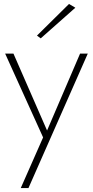

<svg xmlns="http://www.w3.org/2000/svg" viewBox="-20 -731 470 971"><path d="M361 -692 186 -537 167 -551 329 -711ZM424 -460 124 220H85L198 -36L6 -460H48L218 -71L385 -460Z"/></svg>

Font: Renner
Style: Thin
Weight: 200
Version: Version 003.000 ; ttfautohint (v0.97) -l 8 -r 50 -G 200 -x 1